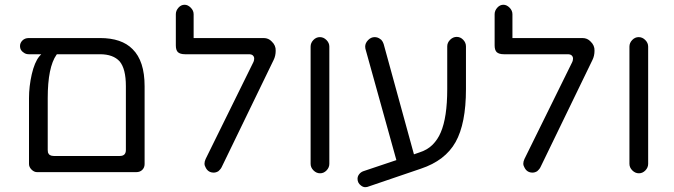

<svg xmlns="http://www.w3.org/2000/svg" viewBox="-20 -732 2849 811"><path d="M402.3 -571.3H101.6Q85 -571.3 74.7 -561Q64.5 -550.8 64.5 -537.1Q64.5 -519.5 80.1 -509.8Q88.9 -502.9 101.6 -502.9H154.3L145.5 -493.2Q126 -468.8 114.3 -418.9Q102.5 -367.2 102.5 -317.4V-39.1Q102.5 -26.4 113.3 -15.6Q124 -4.9 136.7 -4.9H555.7Q571.3 -4.9 581.1 -14.6Q590.8 -24.4 590.8 -39.1V-368.2Q590.8 -474.6 540 -524.4Q494.1 -571.3 402.3 -571.3ZM511.7 -368.2V-98.6Q511.7 -85.9 505.4 -79.6Q499 -73.2 486.3 -73.2H207Q187.5 -73.2 182.6 -87.9Q181.6 -92.8 181.6 -98.6V-317.4Q181.6 -448.2 218.8 -501L220.7 -502.9H402.3Q458 -502.9 485.4 -472.7Q511.7 -441.4 511.7 -368.2Z M849.6 -22.5Q860.4 -2.9 882.8 -2.9Q892.6 -2.9 902.3 -8.8L908.2 -14.6Q913.1 -19.5 916 -25.4L1135.7 -478.5Q1144.5 -496.1 1144.5 -517.6Q1145.5 -540 1127.9 -556.6Q1114.3 -571.3 1093.8 -571.3H797.9V-671.9Q797.9 -687.5 785.6 -699.7Q773.4 -711.9 759.8 -711.9Q745.1 -711.9 734.4 -700.2Q722.7 -687.5 722.7 -671.9V-540Q722.7 -520.5 731.4 -511.7Q741.2 -502.9 761.7 -502.9H1031.2Q1043 -502.9 1048.3 -497.6Q1053.7 -492.2 1053.7 -484.9Q1053.7 -477.5 1050.8 -470.7L848.6 -60.5Q843.8 -49.8 843.8 -41Q843.8 -32.2 849.6 -22.5Z M1371.1 -40V-535.2Q1371.1 -550.8 1358.9 -563Q1346.7 -575.2 1331.1 -575.2Q1315.4 -575.2 1303.7 -563Q1292 -550.8 1292 -535.2V-40Q1292 -24.4 1304.2 -12.2Q1316.4 0 1332 0Q1347.7 0 1359.4 -12.2Q1371.1 -24.4 1371.1 -40Z M1869.1 -536.1V-355.5Q1869.1 -236.3 1841.8 -172.9Q1829.1 -142.6 1807.1 -120.6Q1785.2 -98.6 1751 -87.9L1728.5 -80.1L1600.6 -545.9Q1597.7 -555.7 1590.8 -563.5L1586.9 -566.4Q1576.2 -575.2 1562.5 -575.2Q1546.9 -575.2 1534.7 -562.5Q1522.5 -549.8 1522.5 -535.2L1523.4 -526.4L1654.3 -55.7L1514.6 -8.8Q1503.9 -4.9 1497.1 3.9Q1490.2 12.7 1490.2 23.4Q1490.2 41 1504.9 51.8Q1513.7 58.6 1522.5 58.6Q1531.2 58.6 1537.1 55.7L1757.8 -19.5Q1860.4 -53.7 1904.3 -131.8Q1948.2 -210 1948.2 -355.5V-536.1Q1948.2 -551.8 1936.5 -564Q1924.8 -576.2 1909.2 -576.2Q1893.6 -576.2 1881.3 -564Q1869.1 -551.8 1869.1 -536.1Z M2196.3 -22.5Q2207 -2.9 2229.5 -2.9Q2239.3 -2.9 2249 -8.8L2254.9 -14.6Q2259.8 -19.5 2262.7 -25.4L2482.4 -478.5Q2491.2 -496.1 2491.2 -517.6Q2492.2 -540 2474.6 -556.6Q2460.9 -571.3 2440.4 -571.3H2144.5V-671.9Q2144.5 -687.5 2132.3 -699.7Q2120.1 -711.9 2106.4 -711.9Q2091.8 -711.9 2081.1 -700.2Q2069.3 -687.5 2069.3 -671.9V-540Q2069.3 -520.5 2078.1 -511.7Q2087.9 -502.9 2108.4 -502.9H2377.9Q2389.6 -502.9 2395 -497.6Q2400.4 -492.2 2400.4 -484.9Q2400.4 -477.5 2397.5 -470.7L2195.3 -60.5Q2190.4 -49.8 2190.4 -41Q2190.4 -32.2 2196.3 -22.5Z M2717.8 -40V-535.2Q2717.8 -550.8 2705.6 -563Q2693.4 -575.2 2677.7 -575.2Q2662.1 -575.2 2650.4 -563Q2638.7 -550.8 2638.7 -535.2V-40Q2638.7 -24.4 2650.9 -12.2Q2663.1 0 2678.7 0Q2694.3 0 2706.1 -12.2Q2717.8 -24.4 2717.8 -40Z"/></svg>

Font: FakePearl
Style: Light
Weight: 350
Version: Version 1.2